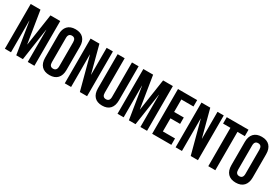

<svg xmlns="http://www.w3.org/2000/svg" viewBox="51 -1650 3747 2601"><g transform="rotate(30 1925.0 -349.5)"><path d="M192 -700 272 -203H274L348 -700H501V0H397V-502H395L321 0H217L137 -495H135V0H39V-700Z M682 -539V-161Q682 -92 739 -92Q796 -92 796 -161V-539Q796 -608 739 -608Q682 -608 682 -539ZM572 -168V-532Q572 -616 615 -662Q658 -708 739 -708Q820 -708 863 -662Q906 -616 906 -532V-168Q906 -84 863 -38Q820 8 739 8Q658 8 615 -38Q572 -84 572 -168Z M1212 0 1077 -507H1075V0H976V-700H1114L1225 -281H1227V-700H1325V0Z M1399 -700H1509V-160Q1509 -92 1566 -92Q1623 -92 1623 -160V-700H1727V-167Q1727 -82 1685 -36.5Q1643 9 1563 9Q1483 9 1441 -36.5Q1399 -82 1399 -167Z M1954 -700 2034 -203H2036L2110 -700H2263V0H2159V-502H2157L2083 0H1979L1899 -495H1897V0H1801V-700Z M2453 -600V-405H2604V-305H2453V-100H2643V0H2343V-700H2643V-600Z M2946 0 2811 -507H2809V0H2710V-700H2848L2959 -281H2961V-700H3059V0Z M3106 -600V-700H3446V-600H3331V0H3221V-600Z M3595 -539V-161Q3595 -92 3652 -92Q3709 -92 3709 -161V-539Q3709 -608 3652 -608Q3595 -608 3595 -539ZM3485 -168V-532Q3485 -616 3528 -662Q3571 -708 3652 -708Q3733 -708 3776 -662Q3819 -616 3819 -532V-168Q3819 -84 3776 -38Q3733 8 3652 8Q3571 8 3528 -38Q3485 -84 3485 -168Z"/></g></svg>

Font: Bebas Neue
Style: Regular
Weight: 400
Designer: Ryoichi Tsunekawa
Foundry: Ryoichi Tsunekawa
Version: Version 1.400